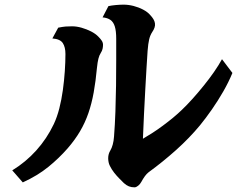

<svg xmlns="http://www.w3.org/2000/svg" viewBox="-20 -802 1040 818"><path d="M506.8 -782.2Q527.3 -782.2 549.1 -776.6Q570.8 -771 589.8 -761Q608.9 -751 620.1 -737.8Q628.4 -729 633.5 -720.5Q638.7 -711.9 640.1 -703.1Q641.6 -693.8 638.4 -684.6Q635.3 -675.3 628.9 -666Q619.6 -651.9 615.5 -634.3Q611.3 -616.7 608.9 -585.9Q606.9 -555.2 604.2 -512.5Q601.6 -469.7 598.9 -419.4Q596.2 -369.1 593.5 -315.9Q590.8 -262.7 588.9 -210.9Q606.9 -221.2 628.9 -235.4Q650.9 -249.5 673.6 -266.4Q696.3 -283.2 717.3 -300.5Q738.3 -317.9 754.9 -334Q776.9 -355 800.8 -381.6Q824.7 -408.2 848.1 -437.3Q871.6 -466.3 891.6 -495.1Q911.6 -523.9 925.8 -549.8L970.2 -491.2Q954.1 -452.1 931.4 -412.6Q908.7 -373 883.1 -336.2Q857.4 -299.3 832 -268.1Q787.1 -213.9 730.5 -163.1Q673.8 -112.3 612.8 -67.9Q605 -62 597.2 -51.3Q589.4 -40.5 582 -26.9Q577.1 -17.6 568.6 -10.7Q560.1 -3.9 553.2 -3.9Q539.6 -3.9 529.1 -8.1Q518.6 -12.2 507.8 -22L488.3 -41.5Q477.1 -52.7 466.3 -66.4Q455.6 -80.1 448.2 -95.2Q444.3 -102.5 442.6 -111.3Q440.9 -120.1 440.9 -127.9Q440.9 -146 450.2 -161.1Q456.1 -170.9 460.2 -185.8Q464.4 -200.7 465.8 -220.2Q469.7 -270.5 471.7 -326.2Q473.6 -381.8 474.4 -437.7Q475.1 -493.7 475.1 -544.9V-637.2Q475.1 -669.9 469.2 -689Q463.4 -708 450.7 -717Q438 -726.1 417 -728L441.9 -775.9Q454.6 -778.8 473.1 -780.5Q491.7 -782.2 506.8 -782.2ZM287.1 -689.9Q306.6 -689.9 327.9 -683.8Q349.1 -677.7 368.2 -668Q387.2 -658.2 398.9 -646Q408.7 -636.2 413.8 -628.2Q418.9 -620.1 418.9 -610.8Q418.9 -603 417 -594Q415 -585 409.2 -576.2Q402.8 -566.4 399.2 -551.8Q395.5 -537.1 393.1 -513.2Q387.7 -455.6 379.2 -408.2Q370.6 -360.8 356.7 -320.3Q342.8 -279.8 321.3 -243.2Q299.8 -206.5 268.1 -169.9Q231.4 -127.9 185.8 -90.8Q140.1 -53.7 77.1 -24.9L32.2 -76.2Q89.8 -111.3 134.8 -161.4Q179.7 -211.4 209 -272.9Q223.1 -302.7 232.7 -340.1Q242.2 -377.4 247.8 -418.2Q253.4 -459 256.1 -498.5Q258.8 -538.1 258.8 -571.8Q258.8 -601.1 247.6 -618.4Q236.3 -635.7 203.1 -638.2L228 -684.1Q247.6 -688 259.5 -689Q271.5 -689.9 287.1 -689.9Z"/></svg>

Font: BIZ UDMincho
Style: Bold
Weight: 700
Monospace: yes
Designer: TypeBank Co., Ltd.
Foundry: Morisawa Inc.
Version: Version 1.06